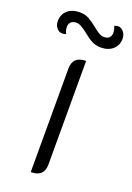

<svg xmlns="http://www.w3.org/2000/svg" viewBox="-170 -745 555 806"><g transform="rotate(20 107.5 -341.5)"><path d="M77 -453Q77 -509 136 -509V-46Q136 9 77 9ZM-33 -625Q-33 -656 -12.5 -674Q8 -692 42 -692Q65 -692 82.5 -682.5Q100 -673 122 -655Q138 -642 149 -635.5Q160 -629 172 -629Q187 -629 195 -637Q203 -645 203 -659Q203 -674 196 -688Q208 -692 212 -692Q227 -692 237.5 -679Q248 -666 248 -649Q248 -619 227.5 -601Q207 -583 174 -583Q151 -583 132.5 -593Q114 -603 94 -620Q77 -633 65.5 -639.5Q54 -646 43 -646Q28 -646 19.5 -638Q11 -630 11 -616Q11 -599 19 -586Q8 -583 2 -583Q-13 -583 -23 -595.5Q-33 -608 -33 -625Z"/></g></svg>

Font: K2D ExtraLight
Style: Regular
Weight: 275
Designer: Katatrad Aksorn Co.,Ltd.
Foundry: Cadson Demak Co.,Ltd.
Version: Version 1.000; ttfautohint (v1.6)